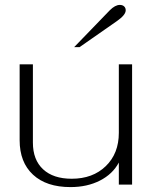

<svg xmlns="http://www.w3.org/2000/svg" viewBox="-20 -752 628 782"><path d="M60 -181V-490H114V-171Q114 -101 155.5 -62.5Q197 -24 272 -24Q358 -24 411 -75.5Q464 -127 464 -211V-490H518V0H464V-90Q439 -43 387 -16.5Q335 10 267 10Q169 10 114.5 -40.5Q60 -91 60 -181ZM427 -710Q449 -732 468 -732Q479 -732 485.5 -726Q492 -720 492 -710Q492 -691 456 -666L304 -560H282Z"/></svg>

Font: Fahkwang ExtraLight
Style: Regular
Weight: 275
Designer: Suppakit Chalermlarp | Katatrad Co.,Ltd.
Foundry: Cadson Demak Co.,Ltd.
Version: Version 1.000; ttfautohint (v1.6)